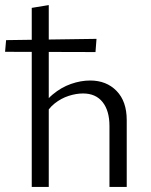

<svg xmlns="http://www.w3.org/2000/svg" viewBox="-41 -736 596 756"><path d="M390 0V-240Q390 -300 363 -334Q336 -368 286 -368Q259 -368 229.5 -358.5Q200 -349 174 -328.5Q148 -308 134 -276L110 -291Q133 -336 166.5 -364Q200 -392 238.5 -405.5Q277 -419 314 -419Q378 -419 418 -378Q458 -337 458 -263V0ZM84 0V-705L151 -716V0ZM335 -531 -21 -532 -17 -578 339 -583Z"/></svg>

Font: Ysabeau Office
Style: Regular
Weight: 400
Designer: Christian Thalmann (Catharsis Fonts)
Version: Version 2.001;gftools[0.9.30]; featfreeze: tnum,lnum,ss02